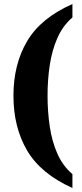

<svg xmlns="http://www.w3.org/2000/svg" viewBox="-20 -795 407 957"><path d="M341 142Q183 71 115 -45Q47 -161 47 -318Q47 -474 115 -589.5Q183 -705 341 -775V-708Q293 -667 266 -605.5Q239 -544 228 -470.5Q217 -397 217 -318Q217 -239 228 -164.5Q239 -90 266 -29Q293 32 341 73Z"/></svg>

Font: Noto Serif ExtraCondensed Black
Style: Regular
Weight: 900
Width: 2
Designer: Monotype Design Team
Foundry: Monotype Imaging Inc.
Version: Version 2.015; ttfautohint (v1.8.4.7-5d5b)